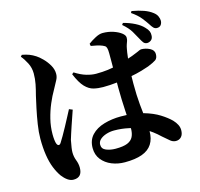

<svg xmlns="http://www.w3.org/2000/svg" viewBox="-127 -995 1255 1202"><g transform="rotate(-15 500.0 -394.0)"><path d="M870 -638Q855 -639 847 -649.5Q839 -660 829 -679Q817 -702 800.5 -729.5Q784 -757 748 -788L756 -799Q796 -789 830.5 -771.5Q865 -754 884 -733Q899 -718 904.5 -705Q910 -692 909 -678Q909 -658 897 -648Q885 -638 870 -638ZM543 47Q498 47 458.5 31Q419 15 394.5 -16Q370 -47 370 -91Q370 -142 400.5 -174.5Q431 -207 482 -222Q533 -237 591 -237Q676 -237 736 -219.5Q796 -202 836.5 -176.5Q877 -151 902 -126Q918 -109 926.5 -92Q935 -75 935 -57Q935 -29 921.5 -14Q908 1 886 1Q868 1 852 -11.5Q836 -24 808 -49Q762 -93 716 -117.5Q670 -142 623.5 -152.5Q577 -163 528 -163Q501 -163 476.5 -155Q452 -147 436.5 -133Q421 -119 421 -99Q421 -72 448 -61Q475 -50 509 -50Q559 -50 585.5 -61Q612 -72 623 -94Q634 -116 634 -149Q634 -167 632 -196.5Q630 -226 628 -262.5Q626 -299 624.5 -338.5Q623 -378 623 -415Q623 -457 623.5 -501Q624 -545 624 -581.5Q624 -618 624 -637Q624 -661 620.5 -672Q617 -683 611.5 -686.5Q606 -690 597 -694Q580 -701 561 -705Q542 -709 524 -712L521 -727Q541 -742 568 -756.5Q595 -771 616 -771Q653 -771 684.5 -760.5Q716 -750 735.5 -735Q755 -720 755 -705Q755 -692 752 -683.5Q749 -675 745 -664Q741 -653 738 -636Q734 -617 730 -581Q726 -545 723.5 -501.5Q721 -458 721 -414Q721 -337 726.5 -279.5Q732 -222 737 -179Q742 -136 742 -102Q742 -52 720.5 -18.5Q699 15 655 31Q611 47 543 47ZM205 69Q185 69 166.5 56Q148 43 132 22Q113 -5 98.5 -41Q84 -77 76.5 -125Q69 -173 69 -232Q69 -274 77 -325Q85 -376 95 -423Q105 -470 112 -500Q122 -537 128.5 -570Q135 -603 135 -638Q135 -675 118.5 -707Q102 -739 84 -760L93 -770Q120 -765 139.5 -757.5Q159 -750 179 -737Q195 -727 216.5 -705.5Q238 -684 254 -656.5Q270 -629 270 -600Q270 -578 259 -559Q248 -540 231 -507Q211 -473 192.5 -429.5Q174 -386 162 -337.5Q150 -289 150 -239Q150 -220 152 -202.5Q154 -185 158 -176Q163 -165 170.5 -164.5Q178 -164 185 -175Q194 -189 208 -213Q222 -237 237 -265Q252 -293 266 -319.5Q280 -346 290 -365L312 -356Q305 -335 296 -309.5Q287 -284 278.5 -258.5Q270 -233 263 -211.5Q256 -190 252 -176Q246 -145 243.5 -127.5Q241 -110 241 -98Q241 -70 251 -44.5Q261 -19 261 6Q261 69 205 69ZM533 -443Q501 -443 472 -450Q443 -457 417 -484Q391 -511 366 -571L377 -580Q416 -555 450 -545Q484 -535 512 -535Q554 -535 588.5 -539.5Q623 -544 652.5 -552Q682 -560 706 -567Q766 -586 791.5 -598Q817 -610 822 -610Q852 -610 878.5 -596.5Q905 -583 905 -558Q905 -531 890 -520.5Q875 -510 838 -495Q822 -489 789.5 -479.5Q757 -470 714 -462Q671 -454 624.5 -448.5Q578 -443 533 -443ZM954 -713Q941 -713 931.5 -723Q922 -733 912 -750Q901 -767 880.5 -793Q860 -819 821 -846L827 -857Q872 -849 904 -837.5Q936 -826 959 -808Q976 -795 982.5 -779.5Q989 -764 989 -752Q989 -736 980.5 -724.5Q972 -713 954 -713Z"/></g></svg>

Font: Noto Serif SC ExtraLight ExtraBold
Style: Regular
Weight: 800
Version: Version 2.002-H1;hotconv 1.1.0;makeotfexe 2.6.0